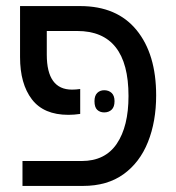

<svg xmlns="http://www.w3.org/2000/svg" viewBox="-20 -612 580 632"><path d="M54 0V-82H249Q326 -82 364.5 -139Q403 -196 403 -296Q403 -510 234 -510H134V-432Q134 -317 217 -317Q223 -317 230 -317.5Q237 -318 244 -319V-237Q224 -234 205 -234Q124 -234 85 -285Q46 -336 46 -424V-592H244Q365 -592 429.5 -513Q494 -434 494 -298Q494 -212 467 -144.5Q440 -77 386.5 -38.5Q333 0 253 0ZM291 -279Q291 -297 300 -306Q309 -315 323 -315Q338 -315 347.5 -306Q357 -297 357 -279Q357 -260 347.5 -251Q338 -242 323 -242Q309 -242 300 -250.5Q291 -259 291 -279Z"/></svg>

Font: Noto Sans Hebrew SemiCondensed
Style: Regular
Weight: 400
Width: 4
Designer: Monotype Design Team
Foundry: Monotype Imaging Inc.
Version: Version 2.004; ttfautohint (v1.8.4.7-5d5b)